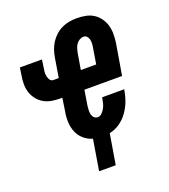

<svg xmlns="http://www.w3.org/2000/svg" viewBox="-126 -619 753 858"><g transform="rotate(-20 250.0 -189.5)"><path d="M198 149 222 3Q198 -4 180 -20Q162 -36 153 -58Q144 -80 143 -105.5Q142 -131 147 -156L156 -216H146Q125 -216 105 -219.5Q85 -223 68 -233Q51 -243 39 -258.5Q27 -274 21 -292.5Q15 -311 15 -332Q15 -353 19 -374L24 -408H129L124 -374Q122 -363 121 -352.5Q120 -342 122 -331.5Q124 -321 129.5 -312.5Q135 -304 146 -304H171L186 -396Q189 -414 195 -431.5Q201 -449 211 -464.5Q221 -480 235.5 -493Q250 -506 267 -514Q284 -522 302 -525Q320 -528 337 -528Q359 -528 379.5 -524Q400 -520 416.5 -509.5Q433 -499 445 -482.5Q457 -466 462.5 -446.5Q468 -427 468 -406Q468 -385 465 -364L440 -216H261L249 -142Q248 -132 247.5 -122Q247 -112 249.5 -102.5Q252 -93 259 -86.5Q266 -80 276 -80Q287 -80 296 -89.5Q305 -99 310.5 -109.5Q316 -120 318.5 -131Q321 -142 323 -153L324 -157H429L427 -149Q423 -124 413.5 -99.5Q404 -75 388 -53Q372 -31 349.5 -15.5Q327 0 301 5L277 149ZM349 -304 361 -378Q363 -388 363.5 -397.5Q364 -407 362 -416.5Q360 -426 354 -433Q348 -440 338 -440Q328 -440 318.5 -434.5Q309 -429 303 -420Q297 -411 294 -401.5Q291 -392 289 -382L276 -304Z"/></g></svg>

Font: Iosevka Extrabold Oblique
Style: Regular
Weight: 800
Italic angle: -9°
Monospace: yes
Designer: Belleve Invis
Foundry: Belleve Invis
Version: Version 32.5.0; ttfautohint (v1.8.4)